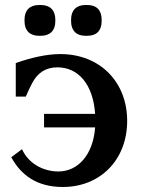

<svg xmlns="http://www.w3.org/2000/svg" viewBox="-20 -732 562 767"><path d="M43 -480V-346H83C94 -372 101 -385 108 -399C130 -442 164 -463 209 -463C293 -463 352 -395 360 -277H156V-223H360C352 -114 292 -47 213 -47C156 -47 95 -76 68 -136L25 -104C64 -32 128 15 231 15C380 15 488 -93 488 -249C488 -405 379 -516 221 -516C165 -516 102 -501 43 -480ZM78 -647C78 -610 99 -589 136 -589H143C180 -589 201 -610 201 -647V-654C201 -691 180 -712 143 -712H136C99 -712 78 -691 78 -654ZM264 -647C264 -610 285 -589 321 -589H329C366 -589 386 -610 386 -647V-654C386 -691 366 -712 329 -712H321C285 -712 264 -691 264 -654Z"/></svg>

Font: LT Superior Serif Semibold
Style: Regular
Weight: 600
Designer: Daniel Lyons
Foundry: LyonsType
Version: Version 2.120;FEAKit 1.0